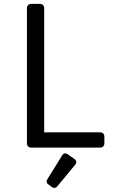

<svg xmlns="http://www.w3.org/2000/svg" viewBox="-20 -752 626 978"><path d="M311.5 29.3Q317.9 29.3 323.7 33.2L358.9 57.6Q368.7 64.5 368.7 73.2Q368.7 80.6 362.8 87.4L272.5 196.3Q265.1 205.1 257.3 205.1Q250 205.1 244.1 200.7L227.1 188Q217.3 180.7 217.3 172.9Q217.3 167.5 221.2 161.1L296.9 39.1Q302.7 29.3 311.5 29.3ZM487.3 0H141.6Q117.2 0 117.2 -23.9V-708.5Q117.2 -732.4 141.6 -732.4H180.7Q205.1 -732.4 205.1 -708.5V-78.1H487.3Q511.7 -78.1 511.7 -54.2V-23.9Q511.7 0 487.3 0Z"/></svg>

Font: Simply Mono
Style: Book
Weight: 400
Designer: Wojciech Kalinowski "wmk69" (wmk69@o2.pl)
Foundry: Wojciech Kalinowski "wmk69" (wmk69@o2.pl)
Version: Version 1.0.0